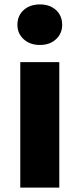

<svg xmlns="http://www.w3.org/2000/svg" viewBox="-20 -851 361 871"><path d="M72 -569H249V0H72ZM161 -647Q116 -647 87.5 -673Q59 -699 59 -738Q59 -780 87.5 -805.5Q116 -831 161 -831Q206 -831 234 -805.5Q262 -780 262 -738Q262 -699 234 -673Q206 -647 161 -647Z"/></svg>

Font: Kinto Sans Black
Style: Regular
Weight: 900
Designer: Authors: Ryoko NISHIZUKA  (kana & ideographs); Paul D. Hunt (Latin, Greek & Cyrillic); Wenlong ZHANG  (bopomofo); Sandol
Foundry: Adobe Systems Incorporated, ookami Inc.
Version: Version 0.001